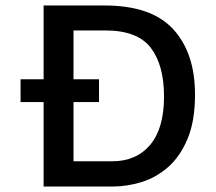

<svg xmlns="http://www.w3.org/2000/svg" viewBox="-20 -680 789 700"><path d="M139 0V-308H55V-391H139V-660H361Q532 -660 611.5 -573.5Q691 -487 691 -335Q691 -238 663.5 -173Q636 -108 592 -70Q548 -32 495.5 -16Q443 0 392 0ZM341 -308H248V-92H389Q477 -92 527.5 -152Q578 -212 578 -328Q578 -443 529.5 -506Q481 -569 364 -569H248V-391H341Z"/></svg>

Font: Bricolage Grotesque 10pt Medium
Style: Regular
Weight: 500
Designer: Mathieu Triay
Foundry: Atelier Triay
Version: Version 1.000; ttfautohint (v1.8.4.7-5d5b);gftools[0.9.32]